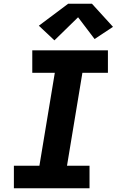

<svg xmlns="http://www.w3.org/2000/svg" viewBox="-20 -1003 640 1023"><path d="M54 0V-120H190L272 -615H152V-735H555V-615H419L337 -120H457V0ZM270 -788 187 -866 343 -983H470L582 -860L484 -795L396 -911Z"/></svg>

Font: Iosevka Curly Slab HvExObl
Style: Regular
Weight: 900
Width: 7
Italic angle: -9°
Monospace: yes
Designer: Belleve Invis
Foundry: Belleve Invis
Version: Version 11.1.0; ttfautohint (v1.8.3)